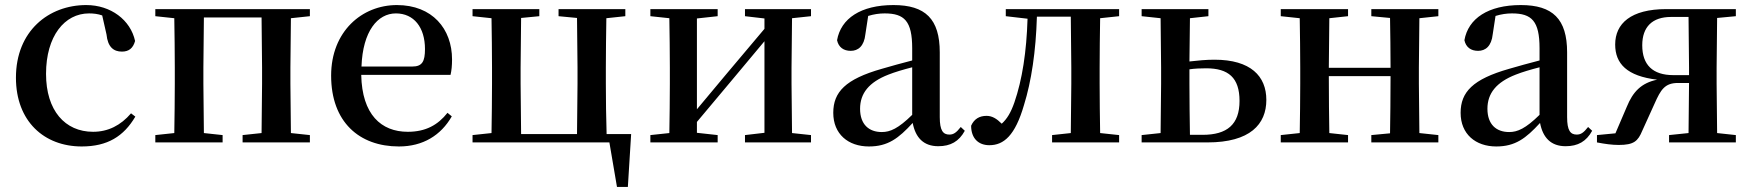

<svg xmlns="http://www.w3.org/2000/svg" viewBox="-20 -563 6922 759"><path d="M303 16C405 16 469 -24 515 -102L498 -115C457 -67 407 -42 348 -42C237 -42 162 -126 162 -271C162 -420 235 -510 332 -510C350 -510 367 -508 384 -502L401 -427C406 -377 429 -359 462 -359C489 -359 506 -372 514 -401C496 -484 418 -543 321 -543C173 -543 43 -441 43 -256C43 -83 155 16 303 16Z M594 -499 669 -491C670 -435 671 -351 671 -296V-232C671 -177 670 -93 669 -37L594 -29V0H860V-29L786 -37L784 -232V-296L786 -494H1014L1016 -296V-232L1014 -37L939 -29V0H1205V-29L1130 -37L1128 -232V-296L1130 -491L1205 -499V-527H594Z M1557 16C1652 16 1723 -28 1766 -103L1749 -117C1711 -69 1663 -42 1592 -42C1487 -42 1411 -110 1408 -267H1761C1765 -284 1767 -303 1767 -328C1767 -449 1689 -543 1549 -543C1411 -543 1289 -439 1289 -264C1289 -81 1400 16 1557 16ZM1409 -300C1414 -440 1473 -510 1545 -510C1616 -510 1660 -455 1660 -369C1660 -320 1649 -300 1610 -300Z M1848 0H2389L2419 176H2462L2475 -33H2378C2376 -90 2375 -176 2375 -232V-296C2375 -351 2376 -435 2377 -491L2452 -499V-527H2188V-499L2261 -492L2263 -296V-232L2261 -33H2040L2038 -232V-296L2040 -492L2112 -499V-527H1848V-499L1923 -491C1924 -435 1925 -351 1925 -296V-232C1925 -177 1924 -93 1923 -37L1848 -29Z M2925 -499 3002 -490V-449L2852 -271L2735 -131V-490L2817 -499V-527H2551V-499L2626 -491C2627 -435 2628 -351 2628 -296V-232C2628 -177 2627 -93 2626 -37L2551 -29V0H2817V-29L2735 -38V-81L2880 -254L3002 -400V-38L2925 -29V0H3186V-29L3111 -37L3109 -232V-296L3111 -491L3186 -499V-527H2925Z M3689 15C3738 15 3771 -4 3794 -46L3778 -61C3760 -38 3749 -31 3733 -31C3708 -31 3695 -47 3695 -100V-356C3695 -488 3638 -543 3512 -543C3383 -543 3304 -490 3289 -404C3295 -376 3315 -362 3343 -362C3372 -362 3396 -380 3401 -428L3412 -500C3435 -507 3456 -510 3477 -510C3555 -510 3586 -480 3586 -372V-324C3545 -313 3502 -302 3466 -291C3322 -250 3274 -199 3274 -117C3274 -33 3333 16 3415 16C3490 16 3532 -16 3588 -77C3599 -19 3631 15 3689 15ZM3586 -109C3531 -55 3499 -41 3466 -41C3415 -41 3380 -71 3380 -133C3380 -194 3415 -238 3492 -268C3517 -278 3551 -288 3586 -297Z M4212 0H4404V-29L4329 -37C4328 -93 4327 -177 4327 -232V-296C4327 -351 4328 -435 4329 -491L4404 -499V-527H3956V-499L4042 -489C4038 -358 4021 -248 3990 -158C3976 -118 3961 -93 3940 -74C3920 -94 3902 -105 3880 -105C3852 -105 3831 -93 3819 -66C3819 -16 3848 11 3891 11C3948 11 3993 -27 4028 -148C4057 -241 4075 -360 4079 -497H4213L4215 -296V-232L4213 -37L4139 -29V0Z M4493 0H4753C4922 0 4986 -72 4986 -168C4986 -262 4924 -327 4781 -327C4749 -327 4716 -324 4682 -320L4684 -491L4757 -499V-527H4493V-499L4568 -491L4570 -296V-232L4568 -37L4493 -29ZM4682 -289C4703 -292 4725 -293 4748 -293C4836 -293 4880 -256 4880 -164C4880 -71 4831 -30 4734 -30H4684C4683 -87 4682 -175 4682 -232Z M5401 -499 5475 -492C5476 -437 5477 -356 5477 -295H5233L5235 -491L5309 -499V-527H5043V-499L5118 -491C5119 -435 5120 -351 5120 -296V-232C5120 -177 5119 -93 5118 -37L5043 -29V0H5309V-29L5235 -37C5234 -93 5233 -181 5233 -262H5477C5477 -180 5476 -93 5475 -36L5401 -29V0H5666V-29L5591 -37L5589 -232V-296L5591 -491L5666 -499V-527H5401Z M6169 15C6218 15 6251 -4 6274 -46L6258 -61C6240 -38 6229 -31 6213 -31C6188 -31 6175 -47 6175 -100V-356C6175 -488 6118 -543 5992 -543C5863 -543 5784 -490 5769 -404C5775 -376 5795 -362 5823 -362C5852 -362 5876 -380 5881 -428L5892 -500C5915 -507 5936 -510 5957 -510C6035 -510 6066 -480 6066 -372V-324C6025 -313 5982 -302 5946 -291C5802 -250 5754 -199 5754 -117C5754 -33 5813 16 5895 16C5970 16 6012 -16 6068 -77C6079 -19 6111 15 6169 15ZM6066 -109C6011 -55 5979 -41 5946 -41C5895 -41 5860 -71 5860 -133C5860 -194 5895 -238 5972 -268C5997 -278 6031 -288 6066 -297Z M6578 0H6842V-29L6768 -37L6766 -232V-296L6768 -492L6842 -499V-527H6567C6427 -527 6365 -470 6365 -387C6365 -311 6412 -262 6531 -248C6468 -235 6435 -200 6411 -141L6366 -36L6293 -29V0C6324 6 6352 10 6379 10C6439 10 6455 -5 6472 -46L6521 -154C6545 -208 6561 -235 6613 -235H6657L6655 -37L6578 -29ZM6657 -266H6595C6513 -266 6472 -307 6472 -384C6472 -457 6512 -496 6586 -496H6655L6657 -296Z"/></svg>

Font: Noto Serif CJK HK SemiBold
Style: Regular
Weight: 600
Designer: Ryoko NISHIZUKA 西塚涼子 (kana & ideographs); Frank Grießhammer (Latin, Greek & Cyrillic); Wenlong ZHANG 张文龙 (bopomofo); San
Foundry: Adobe
Version: Version 2.001;hotconv 1.1.0;makeotfexe 2.6.0